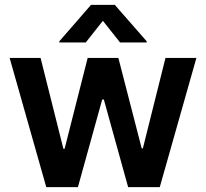

<svg xmlns="http://www.w3.org/2000/svg" viewBox="-20 -768 846 788"><path d="M19.5 -530.3H146.5L240.2 -157.2H245.1L339.8 -530.3H465.8L561.5 -159.2H566.4L659.2 -530.3H786.1L635.7 0H505.9L406.2 -359.4H399.4L299.8 0H169.9ZM402.3 -682.6 332 -593.8H223.6V-598.6L353.5 -748H451.2L582 -598.6V-593.8H472.7Z"/></svg>

Font: Pretendard JP SemiBold
Style: Regular
Weight: 600
Designer: Base glyphs from Inter by Rasmus Andersson; Hangeul glyphs from Noto Sans CJK(Source Han Sans) by Jang Soo-young and Kan
Foundry: Kil Hyung-jin
Version: Version 1.309